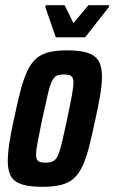

<svg xmlns="http://www.w3.org/2000/svg" viewBox="-20 -712 441 740"><path d="M144 8Q95 8 65.5 -1Q36 -10 23 -31.5Q10 -53 10 -91Q10 -120 16 -160.5Q22 -201 34 -254Q47 -317 59 -362.5Q71 -408 85 -438Q99 -468 118.5 -485.5Q138 -503 167 -510.5Q196 -518 238 -518Q288 -518 317.5 -508.5Q347 -499 360 -477Q373 -455 373 -416Q373 -387 366.5 -347.5Q360 -308 348 -254Q335 -192 323.5 -147Q312 -102 298 -72Q284 -42 264.5 -24.5Q245 -7 215.5 0.5Q186 8 144 8ZM156 -85Q169 -85 178.5 -88Q188 -91 195.5 -100Q203 -109 209 -127.5Q215 -146 222 -177Q229 -208 239 -254Q251 -311 257 -344Q263 -377 263 -393Q263 -407 259 -413.5Q255 -420 247.5 -422.5Q240 -425 227 -425Q209 -425 198.5 -420Q188 -415 180 -398.5Q172 -382 164 -347.5Q156 -313 143 -254Q132 -199 125.5 -166.5Q119 -134 119 -116Q119 -103 123 -96.5Q127 -90 135 -87.5Q143 -85 156 -85ZM195 -568 155 -684 156 -692H229L263 -623L321 -692H401L399 -684L308 -568Z"/></svg>

Font: Saira ExtraCondensed
Style: Bold Italic
Weight: 700
Width: 2
Italic angle: -12°
Designer: Hector Gatti with collaboration of the Omnibus-Type team
Foundry: Omnibus-Type
Version: Version 1.101